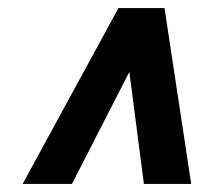

<svg xmlns="http://www.w3.org/2000/svg" viewBox="-20 -710 540 475"><path d="M36 -255 273 -690H387L453 -255H336L300 -532L158 -255Z"/></svg>

Font: Radio Canada Condensed SemiBold
Style: Italic
Weight: 600
Width: 3
Italic angle: -12°
Designer: Charles Daoud, Etienne Aubert Bonn, Alexandre Saumier Demers, Jacques Le Bailly
Foundry: Radio-Canada
Version: Version 2.104; ttfautohint (v1.8.4.7-5d5b);gftools[0.9.28.de